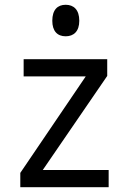

<svg xmlns="http://www.w3.org/2000/svg" viewBox="-20 -784 540 804"><path d="M255 -632C289 -632 312 -653 312 -697C312 -743 289 -764 255 -764C221 -764 199 -743 199 -697C199 -654 220 -632 255 -632ZM65 0H435V-72H159L429 -466V-536H79V-464H339L65 -60Z"/></svg>

Font: Noto Sans Mono ExtraCondensed
Style: Regular
Weight: 400
Width: 2
Designer: Monotype Design Team
Foundry: Monotype Imaging Inc.
Version: Version 2.014